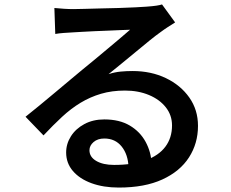

<svg xmlns="http://www.w3.org/2000/svg" viewBox="-20 -791 1040 865"><path d="M225 -755Q245 -753 268 -751.5Q291 -750 310 -750Q326 -750 359 -751Q392 -752 433 -753Q474 -754 515.5 -755Q557 -756 590 -758Q623 -760 640 -761Q668 -763 684.5 -765.5Q701 -768 710 -771L769 -690Q753 -680 736 -669Q719 -658 703 -646Q683 -632 654 -608.5Q625 -585 592 -557.5Q559 -530 527 -504Q495 -478 469 -457Q497 -466 523.5 -468.5Q550 -471 577 -471Q661 -471 727.5 -439Q794 -407 833 -351.5Q872 -296 872 -224Q872 -145 831.5 -82Q791 -19 711.5 17.5Q632 54 515 54Q446 54 392.5 34.5Q339 15 308.5 -20.5Q278 -56 278 -104Q278 -143 299.5 -177Q321 -211 360 -232Q399 -253 450 -253Q518 -253 564.5 -225.5Q611 -198 636 -152Q661 -106 663 -53L559 -38Q557 -95 528 -131Q499 -167 450 -167Q420 -167 401.5 -151Q383 -135 383 -114Q383 -84 413.5 -66Q444 -48 494 -48Q578 -48 636.5 -69Q695 -90 725 -130Q755 -170 755 -226Q755 -272 727 -307.5Q699 -343 651 -363Q603 -383 543 -383Q484 -383 435 -368.5Q386 -354 343 -328Q300 -302 259.5 -264.5Q219 -227 176 -181L95 -265Q123 -287 158 -316Q193 -345 229 -375Q265 -405 297 -432Q329 -459 351 -477Q372 -494 401 -518Q430 -542 461 -568Q492 -594 520 -617.5Q548 -641 566 -657Q551 -657 525 -655.5Q499 -654 468 -653Q437 -652 406 -650.5Q375 -649 348.5 -647.5Q322 -646 306 -645Q287 -644 266.5 -642.5Q246 -641 229 -638Z"/></svg>

Font: Noto Sans KR SemiBold
Style: Regular
Weight: 600
Designer: Ryoko NISHIZUKA  (kana, bopomofo & ideographs); Paul D. Hunt (Latin, Greek & Cyrillic); Sandoll Communications , Soo-you
Foundry: Adobe
Version: Version 2.004-H2;hotconv 1.0.118;makeotfexe 2.5.65603